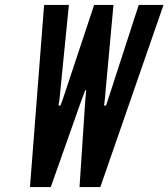

<svg xmlns="http://www.w3.org/2000/svg" viewBox="-20 -755 680 775"><path d="M101 0H185L308 -348L324 -391H328L324 -348L301 0H385L640 -735H540L416 -353L408 -329H400L403 -353L438 -735H360L233 -353L224 -329H216L220 -353L258 -735H158Z"/></svg>

Font: League Gothic
Style: Italic
Weight: 400
Designer: The League of Moveable Type
Version: Version 1.600; ttfautohint (v1.8.3)